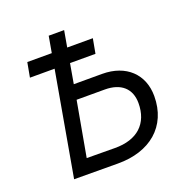

<svg xmlns="http://www.w3.org/2000/svg" viewBox="-126 -817 911 936"><g transform="rotate(-20 330.0 -349.5)"><path d="M102 0 329 1C495 2 608 -90 608 -248C608 -361 530 -436 406 -436H259L277 -539H409L423 -615H290L305 -700H225L210 -615H83L69 -539H197ZM195 -76 246 -360H392C477 -360 524 -316 524 -242C524 -136 458 -74 341 -75Z"/></g></svg>

Font: Fixel Display 20240404
Style: Italic
Weight: 400
Italic angle: -10°
Designer: AlfaBravo + MacPaw
Foundry: Kyrylo Tkachov, Marchela Mozhyna, Serhii Makarenko, Maria Weinstein, Zakhar Kryvoshyya
Version: Version 1.211;Glyphs 3.2 (3225)